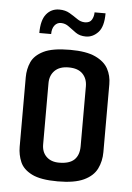

<svg xmlns="http://www.w3.org/2000/svg" viewBox="-48 -655 480 696"><g transform="rotate(5 192.0 -307.0)"><path d="M188 4Q126 4 94 -12Q62 -28 51 -54Q40 -80 40 -109V-362Q40 -392 51.5 -417.5Q63 -443 95.5 -459Q128 -475 192 -475Q251 -475 284 -459.5Q317 -444 330.5 -419Q344 -394 344 -363V-116Q344 -83 330.5 -55.5Q317 -28 283 -12Q249 4 188 4ZM187 -64Q225 -64 242.5 -81Q260 -98 260 -130V-348Q260 -376 243 -393.5Q226 -411 192 -411Q159 -411 141.5 -393.5Q124 -376 124 -348V-125Q124 -97 141 -80.5Q158 -64 187 -64ZM75 -526Q75 -573 93 -595Q111 -617 140 -617Q162 -617 178 -607.5Q194 -598 207.5 -588.5Q221 -579 236 -579Q254 -579 261 -591Q268 -603 268 -618H308Q308 -569 288.5 -548.5Q269 -528 244 -528Q222 -528 207 -538.5Q192 -549 179 -559Q166 -569 150 -569Q136 -569 127 -557.5Q118 -546 118 -526Z"/></g></svg>

Font: Smooch Sans Thin SemiBold
Style: Regular
Weight: 600
Version: Version 1.010